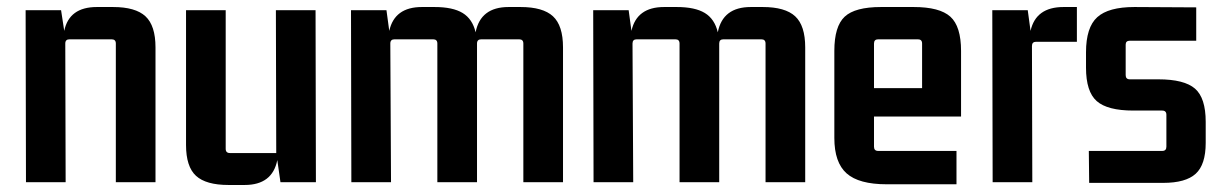

<svg xmlns="http://www.w3.org/2000/svg" viewBox="-20 -519 3476 547"><path d="M256 -499H302Q366 -499 394.5 -472.5Q423 -446 423 -384V0H310V-395Q310 -407 298 -407H178Q166 -407 166 -395L167 0H54L53 -490H154L163 -431Q177 -499 256 -499Z M677 8H631Q567 8 538.5 -18Q510 -44 510 -106V-490H623V-95Q623 -83 635 -83H767L766 -490H879L880 0H779L770 -63Q756 8 677 8Z M1182 -499H1218Q1270 -499 1298 -482Q1326 -465 1335 -427Q1349 -499 1429 -499H1463Q1527 -499 1555.5 -472.5Q1584 -446 1584 -384V0H1471V-395Q1471 -407 1459 -407H1351Q1339 -407 1339 -395V-394V-384V0H1226V-395Q1226 -407 1214 -407H1104Q1092 -407 1092 -395L1094 0H981L980 -490H1081L1089 -431Q1104 -499 1182 -499Z M1872 -499H1908Q1960 -499 1988 -482Q2016 -465 2025 -427Q2039 -499 2119 -499H2153Q2217 -499 2245.5 -472.5Q2274 -446 2274 -384V0H2161V-395Q2161 -407 2149 -407H2041Q2029 -407 2029 -395V-394V-384V0H1916V-395Q1916 -407 1904 -407H1794Q1782 -407 1782 -395L1784 0H1671L1670 -490H1771L1779 -431Q1794 -499 1872 -499Z M2705 6H2506Q2427 6 2392 -25Q2357 -56 2357 -126V-374Q2357 -444 2386.5 -471.5Q2416 -499 2490 -499H2583Q2657 -499 2687.5 -471.5Q2718 -444 2718 -374V-187H2470V-101Q2470 -89 2482 -89H2705ZM2482 -407Q2470 -407 2470 -395V-268H2607V-395Q2607 -407 2595 -407Z M3010 -499H3048V-400H2932Q2920 -400 2920 -388L2921 0H2808L2807 -490H2908L2916 -431Q2931 -499 3010 -499Z M3294 2H3083L3082 -89H3291Q3303 -89 3303 -101V-192Q3303 -204 3291 -204H3209Q3135 -204 3104.5 -231Q3074 -258 3074 -326V-370Q3074 -441 3106 -470Q3138 -499 3212 -499L3388 -498V-403H3199Q3187 -403 3187 -392V-305Q3187 -293 3199 -293H3280Q3354 -293 3384.5 -266.5Q3415 -240 3415 -172V-112Q3415 -50 3386.5 -24Q3358 2 3294 2Z"/></svg>

Font: Gemunu Libre
Style: Bold
Weight: 700
Designer: Puspanada Ekanayake, Sola Matas, Pathum Egodawatta, Kosala Senevirathne
Foundry: mooniak
Version: Version 1.100